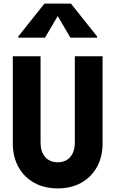

<svg xmlns="http://www.w3.org/2000/svg" viewBox="-20 -1028 640 1065"><path d="M51 -233V-716H205V-237Q205 -187 230.2 -157.5Q255.5 -128 300 -128Q345 -128 370 -157.5Q395 -187 395 -237V-716H549V-233Q549 -158.5 518 -102.2Q487 -46 431.2 -14.5Q375.5 17 300.2 17Q225 17 169 -14.5Q113 -46 82 -102.2Q51 -158.5 51 -233ZM81.5 -819V-826L226.5 -1008H373.5L518.5 -826V-819H370.5L284 -966.5H316.5L229.5 -819Z"/></svg>

Font: Google Sans Code
Style: Regular
Weight: 400
Monospace: yes
Designer: Google Sans Code Authors
Foundry: Google LLC
Version: Version 6.000